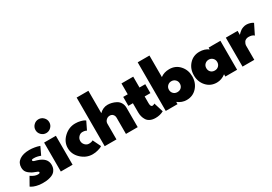

<svg xmlns="http://www.w3.org/2000/svg" viewBox="37 -1895 4173 2941"><g transform="rotate(-30 2123.5 -424.5)"><path d="M290 -528Q337 -528 382 -520Q427 -512 448 -504L470 -497L405 -360Q344 -384 290 -384Q265 -384 256.5 -380Q248 -376 248 -367Q248 -363 249.5 -359.5Q251 -356 255 -353Q259 -350 262.5 -348Q266 -346 273.5 -343.5Q281 -341 286.5 -339.5Q292 -338 302 -335Q312 -332 319 -330Q475 -282 475 -161Q475 -115 458 -81.5Q441 -48 416 -30Q391 -12 354 -1Q317 10 286 13Q255 16 217 16Q158 16 107.5 2Q57 -12 36 -26L15 -39L97 -183Q164 -136 218 -136Q256 -136 256 -153Q256 -165 242 -172.5Q228 -180 198 -190.5Q168 -201 147 -213Q101 -239 75.5 -271Q50 -303 50 -355Q50 -438 115 -483Q180 -528 290 -528Z M545 -512H753V0H545ZM562 -829Q598 -865 648 -865Q698 -865 734 -829Q770 -793 770 -743Q770 -693 734 -657Q698 -621 648 -621Q598 -621 562 -657Q526 -693 526 -743Q526 -793 562 -829Z M1102 -528Q1152 -528 1195 -516.5Q1238 -505 1256 -494L1273 -482L1205 -342Q1178 -359 1133 -359Q1094 -359 1065 -328Q1036 -297 1036 -256Q1036 -215 1065 -184Q1094 -153 1133 -153Q1178 -153 1205 -170L1273 -30Q1266 -25 1253.5 -17.5Q1241 -10 1196.5 3Q1152 16 1102 16Q990 16 903 -65Q816 -146 816 -256Q816 -366 903 -447Q990 -528 1102 -528Z M1321 -860H1529V-464Q1593 -528 1675 -528Q1710 -528 1746.5 -519Q1783 -510 1820.5 -490.5Q1858 -471 1881.5 -432.5Q1905 -394 1905 -342V0H1697V-286Q1697 -321 1676 -344Q1655 -367 1621 -367Q1583 -367 1556 -340Q1529 -313 1529 -278V0H1321Z M1944 -512H2024V-704H2232V-512H2334V-354H2232V-235Q2232 -170 2266 -170Q2275 -170 2285 -174Q2295 -178 2301 -182L2306 -186L2358 -19Q2294 16 2215 16Q2160 16 2121 -2.5Q2082 -21 2062 -53Q2042 -85 2033 -119.5Q2024 -154 2024 -194V-354H1944Z M2765 16Q2681 16 2609 -40V0H2401V-860H2609V-479Q2673 -528 2765 -528Q2876 -528 2947 -449Q3018 -370 3018 -256Q3018 -142 2947 -63Q2876 16 2765 16ZM2701 -352Q2661 -352 2633 -324.5Q2605 -297 2605 -256Q2605 -215 2632 -187.5Q2659 -160 2701 -160Q2745 -160 2771.5 -187Q2798 -214 2798 -256Q2798 -298 2770 -325Q2742 -352 2701 -352Z M3299 -528Q3391 -528 3455 -479V-512H3663V0H3455V-40Q3383 16 3299 16Q3188 16 3117 -63Q3046 -142 3046 -256Q3046 -370 3117 -449Q3188 -528 3299 -528ZM3363 -160Q3405 -160 3432 -187.5Q3459 -215 3459 -256Q3459 -297 3431 -324.5Q3403 -352 3363 -352Q3322 -352 3294 -325Q3266 -298 3266 -256Q3266 -214 3292.5 -187Q3319 -160 3363 -160Z M3759 -512H3967V-440Q3969 -444 3974 -449.5Q3979 -455 3995 -470.5Q4011 -486 4028.5 -497.5Q4046 -509 4073 -518.5Q4100 -528 4128 -528Q4160 -528 4190 -519Q4220 -510 4234 -501L4247 -492L4160 -317Q4130 -348 4064 -348Q4038 -348 4018.5 -338Q3999 -328 3990 -315.5Q3981 -303 3975 -287.5Q3969 -272 3968 -264Q3967 -256 3967 -251V0H3759Z"/></g></svg>

Font: Spartan MB
Style: Regular
Weight: 900
Designer: Matt Bailey
Foundry: Matt Bailey
Version: Version 001.001